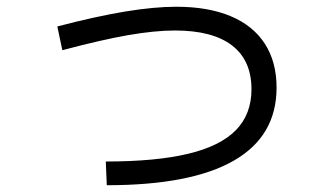

<svg xmlns="http://www.w3.org/2000/svg" viewBox="-20 -550 978 561"><path d="M714.8 -289.1Q714.8 -373.5 658 -417.2Q601.1 -460.9 491.2 -460.9Q432.6 -460.9 354.2 -447.3Q275.9 -433.6 162.1 -403.3L147.5 -472.7Q261.2 -502.4 346.2 -516.4Q431.2 -530.3 495.1 -530.3Q588.4 -530.3 654.1 -502.7Q719.7 -475.1 753.9 -422.1Q788.1 -369.1 788.1 -293.9Q788.1 -152.3 663.1 -80.6Q538.1 -8.8 292 -8.8L289.1 -78.1Q435.5 -78.1 529.5 -100.6Q623.5 -123 669.2 -169.7Q714.8 -216.3 714.8 -289.1Z"/></svg>

Font: Pretendard JP
Style: Regular
Weight: 400
Designer: Base glyphs from Inter by Rasmus Andersson; Hangeul glyphs from Noto Sans CJK(Source Han Sans) by Jang Soo-young and Kan
Foundry: Kil Hyung-jin
Version: Version 1.309